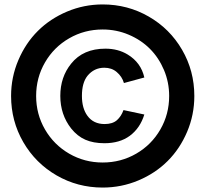

<svg xmlns="http://www.w3.org/2000/svg" viewBox="-20 -787 926 866"><path d="M443 59Q330 59 235 4Q140 -51 85 -146Q30 -241 30 -354Q30 -439 62.8 -515.8Q95.5 -592.5 150.8 -647.5Q206 -702.5 282.5 -734.8Q359 -767 443 -767Q556 -767 651 -712.2Q746 -657.5 801.2 -562.5Q856.5 -467.5 856.5 -354Q856.5 -269 824 -192.5Q791.5 -116 736.2 -60.8Q681 -5.5 604.2 26.8Q527.5 59 443 59ZM451 -141Q401 -141 365 -156.8Q329 -172.5 301 -207.5Q252 -270 252 -354.5Q252 -439.5 301 -500Q355 -567.5 455.5 -567.5Q512.5 -567.5 556 -541Q616 -504.5 631 -437.5L539 -412.5Q530.5 -442 506 -462.5Q483.5 -481.5 450.5 -481.5Q404.5 -481.5 374.5 -445Q349.5 -413.5 349.5 -354.5Q349.5 -298.5 374.5 -264.5Q401.5 -227.5 452 -227.5Q487.5 -227.5 507.5 -245Q527 -262.5 537 -290.5L631 -270.5Q612 -209 565.5 -174.5Q520 -141 451 -141ZM443 -54Q525.5 -54 594.5 -94Q663.5 -134 703.2 -203Q743 -272 743 -354Q743 -416 719.5 -471.5Q696 -527 656 -567Q616 -607 560.5 -630.5Q505 -654 443 -654Q361 -654 292 -614.2Q223 -574.5 183 -505.5Q143 -436.5 143 -354Q143 -272 183 -203Q223 -134 292 -94Q361 -54 443 -54Z"/></svg>

Font: Vortex Mix
Style: Bold
Weight: 700
Designer: Mikhail Sharanda
Foundry: Mikhail Sharanda
Version: Version 4.504;Glyphs 3.1.2 (3151)